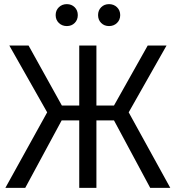

<svg xmlns="http://www.w3.org/2000/svg" viewBox="-20 -908 850 928"><path d="M602 -365 803 0H706L531 -326H446V0H363V-326H278L102 0H6L208 -365L25 -688H118L279 -398H363V-688H446V-398H531L694 -688H785ZM469 -873Q484 -888 507 -888Q530 -888 545.5 -873Q561 -858 561 -835Q561 -812 545.5 -797Q530 -782 507 -782Q484 -782 469 -797Q454 -812 454 -835Q454 -858 469 -873ZM264.5 -873Q280 -888 303 -888Q326 -888 341 -873Q356 -858 356 -835Q356 -812 341 -797Q326 -782 303 -782Q280 -782 264.5 -797Q249 -812 249 -835Q249 -858 264.5 -873Z"/></svg>

Font: FiraSans
Style: Regular
Weight: 350
Designer: Carrois Corporate & Edenspiekermann AG
Foundry: Carrois Corporate GbR & Edenspiekermann AG
Version: Version 3.106;PS 003.106;hotconv 1.0.70;makeotf.lib2.5.58329